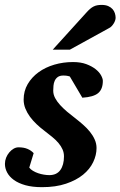

<svg xmlns="http://www.w3.org/2000/svg" viewBox="-27 -754 493 786"><path d="M394 -422.9Q394 -389.2 375 -373Q356 -356.9 310.1 -354L258.8 -440.9Q255.4 -441.9 251.5 -442.9Q248 -443.8 243.2 -444.3Q238.3 -444.8 232.9 -444.8Q217.8 -444.8 209.5 -438.7Q201.2 -432.6 197 -423.3Q192.9 -414.1 191.9 -403.1Q190.9 -392.1 190.9 -382.8Q190.9 -367.2 198.7 -352.5Q206.5 -337.9 219.2 -324Q231.9 -310.1 247.8 -296.6Q263.7 -283.2 279.8 -271Q296.9 -257.8 312.7 -243.9Q328.6 -230 341.1 -214.6Q353.5 -199.2 360.8 -182.6Q368.2 -166 368.2 -147.9Q368.2 -119.1 354.5 -90.3Q340.8 -61.5 313 -38.8Q285.2 -16.1 243.2 -2Q201.2 12.2 145 12.2Q105.5 12.2 76.9 4.2Q48.3 -3.9 29.8 -17.3Q11.2 -30.8 2.2 -47.9Q-6.8 -64.9 -6.8 -83Q-6.8 -96.2 -2 -108.4Q2.9 -120.6 11 -130.1Q19 -139.6 28.8 -145.3Q38.6 -150.9 48.8 -150.9Q70.8 -150.9 85.9 -144.3Q101.1 -137.7 110.8 -127L92.8 -67.9Q98.1 -60.5 107.9 -54.7Q117.7 -48.8 129.2 -44.9Q140.6 -41 152.6 -39.1Q164.6 -37.1 174.8 -37.1Q205.1 -37.1 220 -57.9Q234.9 -78.6 234.9 -113.8Q234.9 -128.9 229 -142.3Q223.1 -155.8 212.4 -168.5Q201.7 -181.2 186.5 -193.6Q171.4 -206.1 152.8 -220.2Q137.2 -231.9 122.3 -246.1Q107.4 -260.3 95.7 -276.1Q84 -292 76.9 -309.6Q69.8 -327.1 69.8 -346.2Q69.8 -381.3 86.4 -409.7Q103 -438 130.9 -458.3Q158.7 -478.5 195.3 -489.3Q231.9 -500 272 -500Q303.2 -500 326.2 -491.5Q349.1 -482.9 364.3 -470.9Q379.4 -459 386.7 -445.6Q394 -432.1 394 -422.9ZM446.3 -681.2Q446.3 -676.3 444.3 -670.2Q442.4 -664.1 438.7 -658.2Q435.1 -652.3 430.4 -647.2Q425.8 -642.1 419.9 -639.2L259.3 -550.8H189L326.2 -702.1Q334.5 -711.4 341.6 -717.5Q348.6 -723.6 356 -727.3Q363.3 -731 371.1 -732.4Q378.9 -733.9 389.2 -733.9Q405.3 -733.9 416.3 -729Q427.2 -724.1 433.8 -716.6Q440.4 -709 443.4 -699.5Q446.3 -689.9 446.3 -681.2Z"/></svg>

Font: Charis SIL
Style: Bold Italic
Weight: 700
Italic angle: -11°
Foundry: SIL International
Version: Version 4.112